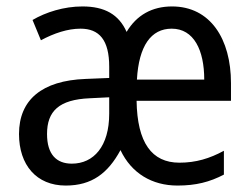

<svg xmlns="http://www.w3.org/2000/svg" viewBox="-20 -566 783 596"><path d="M514 -546C452 -546 404 -519 373 -467C349 -521 305 -546 236 -546C178 -546 122 -528 81 -504L107 -441C148 -463 190 -477 230 -477C288 -477 319 -442 319 -359V-324L246 -321C110 -316 39 -256 39 -150C39 -54 93 10 184 10C265 10 315 -28 354 -100C388 -28 452 10 531 10C588 10 631 -1 675 -24V-98C631 -74 588 -61 537 -61C451 -61 406 -123 404 -253H697V-308C697 -445 633 -546 514 -546ZM513 -477C582 -477 614 -410 614 -319H405C411 -424 449 -477 513 -477ZM259 -261 319 -264V-213C319 -112 271 -58 203 -58C155 -58 126 -87 126 -150C126 -221 163 -257 259 -261Z"/></svg>

Font: Noto Sans Oriya Cond
Style: Regular
Weight: 400
Width: 3
Designer: Amélie Bonet and Sol Matas
Foundry: Google LLC
Version: Version 2.006